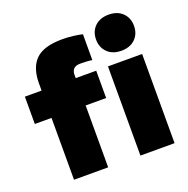

<svg xmlns="http://www.w3.org/2000/svg" viewBox="-127 -831 933 951"><g transform="rotate(-20 340.0 -355.0)"><path d="M104 0V-326H16V-470H104V-507Q104 -591 146.5 -632.5Q189 -674 287 -674Q316 -674 344 -670.5Q372 -667 392 -662V-526Q380 -528 362 -529Q344 -530 331 -530Q305 -530 294.5 -518.5Q284 -507 284 -489V-470H392V-326H284V0ZM454 0V-470H634V0ZM544 -520Q498 -520 471 -546.5Q444 -573 444 -615Q444 -657 471 -683.5Q498 -710 544 -710Q590 -710 617 -683.5Q644 -657 644 -615Q644 -573 617 -546.5Q590 -520 544 -520Z"/></g></svg>

Font: Celebes Black
Style: Regular
Weight: 900
Designer: Anugrah Pasau
Foundry: Lafontype
Version: Version 1.000; ttfautohint (v1.8.4)